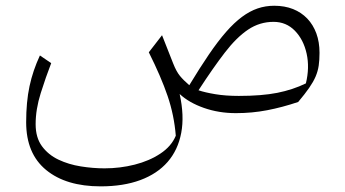

<svg xmlns="http://www.w3.org/2000/svg" viewBox="-20 -392 1225 681"><path d="M816.9 9.3Q874 9.3 927.5 -1Q981 -11.2 1037.6 -30.3Q1061.5 -58.6 1076.4 -80.1Q1091.3 -101.6 1099.4 -120.4Q1107.4 -139.2 1110.4 -159.2Q1113.3 -179.2 1113.3 -204.6Q1113.3 -242.7 1102.1 -273.4Q1090.8 -304.2 1069.8 -326.2Q1048.8 -348.1 1019.3 -359.9Q989.7 -371.6 952.6 -371.6Q921.9 -371.6 893.8 -362.1Q865.7 -352.5 838.1 -332Q810.5 -311.5 781.7 -278.6Q752.9 -245.6 720.9 -198.7Q689 -151.9 651.4 -89.8Q630.9 -107.4 618.2 -122.8Q605.5 -138.2 594.2 -167L554.7 -267.1L507.8 -206.5Q551.3 -119.6 574.5 -51.5Q597.7 16.6 603.5 89.4Q587.9 127 548.8 152.8Q509.8 178.7 457.8 191.9Q405.8 205.1 350.6 205.1Q309.6 205.1 266.6 198.2Q223.6 191.4 187.5 174.3Q151.4 157.2 128.9 126.7Q106.4 96.2 106.4 48.3Q106.4 -4.4 124.5 -61.8Q142.6 -119.1 161.6 -168L121.6 -195.3Q96.7 -142.1 84.7 -86.2Q72.8 -30.3 72.8 41.5Q72.8 152.8 143.6 210.9Q214.4 269 336.9 269Q417.5 269 477.5 246.8Q537.6 224.6 574.5 182.4Q611.3 140.1 622.8 79.3Q634.3 18.6 617.2 -58.6Q650.4 -27.8 703.1 -9.3Q755.9 9.3 816.9 9.3ZM1064.9 -96.2Q1018.6 -73.7 963.4 -62.7Q908.2 -51.8 827.1 -51.8Q780.3 -51.8 743.7 -57.9Q707 -64 684.1 -71.8Q735.8 -151.4 777.3 -205.3Q818.8 -259.3 859.9 -286.9Q900.9 -314.5 950.2 -314.5Q995.1 -314.5 1025.9 -283Q1056.6 -251.5 1067.6 -201.7Q1078.6 -151.9 1064.9 -96.2Z"/></svg>

Font: Pinar VF
Style: Regular
Weight: 300
Designer: Amin Abedi
Version: Version 2.000